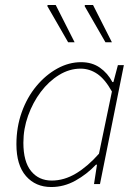

<svg xmlns="http://www.w3.org/2000/svg" viewBox="-20 -740 564 772"><path d="M186 12Q123 12 84.5 -32Q46 -76 46 -160Q46 -229 67.5 -289Q89 -349 126.5 -394Q164 -439 210.5 -464.5Q257 -490 306 -490Q350 -490 381.5 -468Q413 -446 432 -410H436L454 -478H478L382 0H358L370 -78H366Q329 -39 283 -13.5Q237 12 186 12ZM188 -14Q238 -14 285.5 -42.5Q333 -71 378 -122L430 -372Q402 -422 371 -443Q340 -464 304 -464Q259 -464 217.5 -438.5Q176 -413 144 -370.5Q112 -328 93 -275Q74 -222 74 -166Q74 -90 105 -52Q136 -14 188 -14ZM254 -570 170 -716 172 -720H204L280 -570ZM404 -570 320 -716 322 -720H354L430 -570Z"/></svg>

Font: Source Sans 3 ExtraLight
Style: Italic
Weight: 250
Italic angle: -11°
Designer: Paul D. Hunt
Foundry: Adobe
Version: Version 3.046;hotconv 1.0.118;makeotfexe 2.5.65603